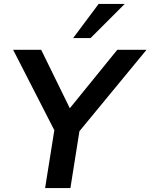

<svg xmlns="http://www.w3.org/2000/svg" viewBox="-20 -959 767 979"><path d="M210 0 257 -295 47 -705H190L336 -407L578 -705H727L385 -290L339 0ZM353 -765 483 -939H616L442 -765Z"/></svg>

Font: Mulish
Style: Bold Italic
Weight: 700
Italic angle: -9°
Designer: Vernon Adams
Foundry: Vernon Adams
Version: Version 3.603; ttfautohint (v1.8.3)